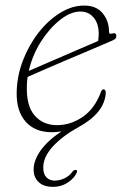

<svg xmlns="http://www.w3.org/2000/svg" viewBox="-20 -480 468 708"><path d="M263 156Q256 175 231.5 192Q207 209 175 209Q141.5 209 122.8 191.8Q104 174.5 104 145Q104 112 129.2 75.8Q154.5 39.5 206.5 4.5Q193.5 6.5 185.2 7Q177 7.5 170.5 7.5Q109 7.5 74.5 -31.5Q40 -70.5 41.5 -139.5Q42.5 -199.5 64.5 -256.8Q86.5 -314 122.2 -359.8Q158 -405.5 201.8 -432.5Q245.5 -459.5 290.5 -459.5Q335 -459.5 358.5 -431.2Q382 -403 382 -362.5Q382 -352.5 394.5 -356.5Q409 -361 409 -346.5Q409.5 -337 395.5 -331Q361 -316 318.5 -298Q276 -280 232.2 -261.5Q188.5 -243 149.2 -226Q110 -209 82 -196.5Q79 -179.5 79 -162.5Q77 -89 108 -53.8Q139 -18.5 190 -18.5Q240.5 -18.5 285 -49Q329.5 -79.5 352 -140.5Q355.5 -150.5 362 -150.5Q370 -150.5 370 -137Q365.5 -64 271 -12Q210 21.5 174.8 60.2Q139.5 99 139.5 137.5Q139.5 162 151.2 174Q163 186 181.5 186Q199 186 216.8 178Q234.5 170 246.5 154Q252 146.5 258.5 146.5Q266.5 146.5 263 156ZM276 -437.5Q241 -437.5 202 -407Q163 -376.5 131.2 -326.8Q99.5 -277 86 -218.5Q121 -233.5 167 -253.5Q213 -273.5 259.5 -293.5Q306 -313.5 342 -329Q343 -338.5 343.5 -344.2Q344 -350 344 -356Q344 -392.5 325.5 -415Q307 -437.5 276 -437.5Z"/></svg>

Font: Fraunces 9pt S050 Thin
Style: Italic
Weight: 100
Italic angle: -16°
Version: Version 1.000; ttfautohint (v1.8.3)